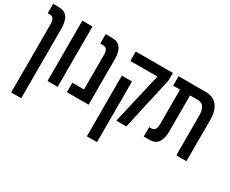

<svg xmlns="http://www.w3.org/2000/svg" viewBox="-121 -997 1964 1640"><g transform="rotate(30 861.0 -177.0)"><path d="M78 240H177V-443C177 -545 143 -595 65 -595H10V-502H30C67 -502 78 -477 78 -426Z M298 0H398V-595H298Z M489 0H703V-443C703 -545 669 -595 591 -595H528V-502H557C593 -502 604 -477 604 -426V-93H489Z M976 0H1075L1191 -521V-595H825V-502H1092ZM825 241H925V-357H825Z M1247 0H1302C1380 0 1414 -50 1414 -152V-502H1492C1540 -502 1568 -467 1568 -392V0H1668V-407C1668 -528 1615 -595 1513 -595H1247V-502H1315V-169C1315 -118 1304 -93 1267 -93H1247Z"/></g></svg>

Font: Noto Sans Hebrew ExtraCondensed Medium
Style: Regular
Weight: 500
Width: 2
Designer: Monotype Design Team
Foundry: Monotype Imaging Inc.
Version: Version 2.004